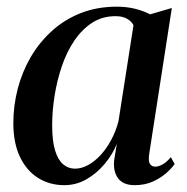

<svg xmlns="http://www.w3.org/2000/svg" viewBox="-20 -545 562 576"><path d="M427.5 -82.5Q424.5 -61 430 -53Q435.5 -45 446 -45Q455.5 -45 467.8 -51.8Q480 -58.5 492.5 -73.5L504 -53Q495.5 -40.5 478.5 -25.5Q461.5 -10.5 437.8 0Q414 10.5 384 10.5Q349.5 10.5 334.2 -10.2Q319 -31 322.5 -64.5L330.5 -113.5Q318 -82 294.2 -53.5Q270.5 -25 239.5 -7.2Q208.5 10.5 173 10.5Q129 10.5 94.2 -11.2Q59.5 -33 39.8 -74.5Q20 -116 20 -176Q20 -228 33.2 -278.8Q46.5 -329.5 72.2 -373.8Q98 -418 135.8 -452.2Q173.5 -486.5 222.5 -505.8Q271.5 -525 331 -525Q359.5 -525 384.8 -518.8Q410 -512.5 430.5 -502L495.5 -521ZM380.5 -469.5Q374.5 -481 361 -488.8Q347.5 -496.5 326.5 -496.5Q287 -496.5 256.2 -476.5Q225.5 -456.5 202.8 -422.8Q180 -389 165.5 -346.2Q151 -303.5 143.8 -258Q136.5 -212.5 136.5 -169.5Q136.5 -122.5 145.2 -93.8Q154 -65 169.5 -52Q185 -39 205 -39Q224.5 -39 244.2 -49.8Q264 -60.5 281.8 -79.8Q299.5 -99 313.5 -125Q327.5 -151 335.5 -181.5Z"/></svg>

Font: Merriweather 120pt Medium
Style: Italic
Weight: 500
Italic angle: -7.8°
Version: Version 2.101